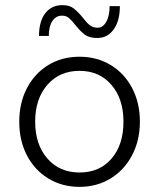

<svg xmlns="http://www.w3.org/2000/svg" viewBox="-20 -721 619 748"><path d="M55 -247Q55 -320 85 -377.5Q115 -435 168 -467.5Q221 -500 290 -500Q358 -500 411.5 -467.5Q465 -435 495 -377.5Q525 -320 525 -247Q525 -174 494.5 -116Q464 -58 410.5 -25.5Q357 7 290 7Q222 7 168.5 -25.5Q115 -58 85 -115.5Q55 -173 55 -247ZM461 -247Q461 -336 414 -390.5Q367 -445 290 -445Q212 -445 164.5 -390.5Q117 -336 117 -247Q117 -158 164.5 -103.5Q212 -49 290 -49Q368 -49 414.5 -103Q461 -157 461 -247ZM274 -623Q259 -642 248.5 -651Q238 -660 221 -660Q198 -660 184 -639Q170 -618 170 -581H132Q132 -638 156.5 -669.5Q181 -701 223 -701Q250 -701 266 -689Q282 -677 302 -653Q317 -633 329.5 -623Q342 -613 360 -613Q381 -613 394 -636Q407 -659 407 -697H447Q447 -640 423 -606.5Q399 -573 359 -573Q328 -573 311 -585.5Q294 -598 274 -623Z"/></svg>

Font: Hanken Grotesk Light
Style: Regular
Weight: 300
Designer: Alfredo Marco Pradil
Foundry: Hanken Design Co.
Version: Version 3.014